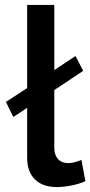

<svg xmlns="http://www.w3.org/2000/svg" viewBox="-20 -750 366 778"><path d="M210 8Q237 8 270 1.5Q303 -5 326 -16L310 -102Q278 -89 257 -89Q230 -89 215 -105.5Q200 -122 200 -151V-385L317 -463L286 -523L200 -466V-730H90V-393L4 -337L34 -276L90 -313V-111Q90 -54 121.5 -23Q153 8 210 8Z"/></svg>

Font: RT Raleway SemiBold
Style: Regular
Weight: 400
Designer: Matt McInerney, Pablo Impallari, Rodrigo Fuenzalida — Edited by Milan Moffatt in April 2016
Foundry: Matt McInerney, Pablo Impallari, Rodrigo Fuenzalida — Edited by Milan Moffatt in April 2016
Version: Version 3.001